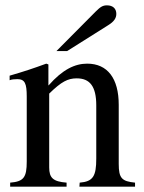

<svg xmlns="http://www.w3.org/2000/svg" viewBox="-20 -698 540 718"><path d="M485 0V-15C436 -20 424 -31 424 -85V-306C424 -405 382 -460 306 -460C260 -460 214 -438 162 -379H161V-457L153 -460C104 -442 71 -431 16 -415V-398C23 -401 34 -402 45 -402C73 -402 80 -386 80 -337V-94C80 -35 69 -19 18 -15V0H229V-15C178 -19 164 -33 164 -72V-348C210 -393 234 -405 267 -405C316 -405 340 -375 340 -304V-105C340 -39 328 -19 278 -15L277 0ZM191 -507H231L385 -604C406 -617 415 -630 415 -646C415 -666 402 -678 380 -678C365 -678 356 -673 338 -655Z"/></svg>

Font: XITS
Style: Regular
Weight: 400
Designer: MicroPress Inc., with final additions and corrections provided by Coen Hoffman, Elsevier (retired)
Version: Version 1.302